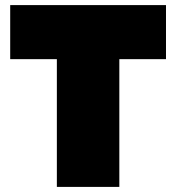

<svg xmlns="http://www.w3.org/2000/svg" viewBox="-20 -733 691 753"><path d="M203 0V-501H20V-713H631V-501H448V0Z"/></svg>

Font: Commissioner Black
Style: Regular
Weight: 900
Designer: Kostas Bartsokas
Foundry: Kostas Bartsokas
Version: Version 1.000; ttfautohint (v1.8.3)